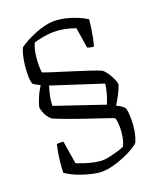

<svg xmlns="http://www.w3.org/2000/svg" viewBox="-165 -819 921 1118"><g transform="rotate(-20 295.5 -260.0)"><path d="M269 200Q247 200 217.5 193.5Q188 187 157 177Q126 167 99.5 154Q73 141 56 129Q57 95 60.5 62.5Q64 30 69 3Q74 -24 78 -42Q88 -42 97.5 -42.5Q107 -43 119 -41L142 101Q162 109 190 118Q218 127 246.5 133Q275 139 296 139Q316 139 342.5 133Q369 127 394.5 119.5Q420 112 434 105Q445 86 451 55Q457 24 457 -6Q457 -25 455.5 -39Q454 -53 449 -66Q442 -70 412.5 -80Q383 -90 341.5 -104Q300 -118 254.5 -133.5Q209 -149 168 -164.5Q127 -180 100 -192Q87 -203 77 -218Q67 -233 61.5 -249Q56 -265 55 -278Q61 -301 70.5 -325Q80 -349 90.5 -368Q101 -387 107 -396Q95 -402 85.5 -407Q76 -412 63 -422Q60 -436 58.5 -444.5Q57 -453 57 -461.5Q57 -470 57 -482Q57 -509 60.5 -539Q64 -569 70.5 -595Q77 -621 85 -638Q102 -651 128.5 -665.5Q155 -680 186 -692.5Q217 -705 247.5 -712.5Q278 -720 303 -720Q339 -720 376.5 -711.5Q414 -703 447 -689Q480 -675 503 -660Q501 -632 496.5 -602Q492 -572 486.5 -545.5Q481 -519 476 -501Q462 -501 451.5 -504Q441 -507 436 -509L416 -636Q387 -647 353.5 -654Q320 -661 280 -661Q264 -661 243 -658.5Q222 -656 200.5 -651.5Q179 -647 160 -641Q152 -626 146.5 -603.5Q141 -581 138.5 -555.5Q136 -530 136 -506Q136 -492 137 -483Q138 -474 139 -463Q148 -459 177.5 -449.5Q207 -440 247.5 -427.5Q288 -415 331.5 -401Q375 -387 413 -374.5Q451 -362 473 -352Q487 -342 500.5 -322Q514 -302 524 -280.5Q534 -259 534 -244Q524 -213 508 -183.5Q492 -154 479 -133Q499 -124 510 -116Q521 -108 528 -98Q531 -88 532.5 -77Q534 -66 534.5 -53.5Q535 -41 535 -26Q535 11 529 44Q523 77 510 108Q498 121 471.5 136.5Q445 152 410.5 166.5Q376 181 339.5 190.5Q303 200 269 200ZM431 -157Q439 -177 446 -199Q453 -221 457.5 -242Q462 -263 463 -276L152 -377Q150 -370 144.5 -351Q139 -332 134.5 -307.5Q130 -283 130 -259Z"/></g></svg>

Font: Texturina 12pt Light
Style: Regular
Weight: 300
Designer: Guillermo Torres Carreño
Foundry: Omnibus-Type
Version: Version 1.002